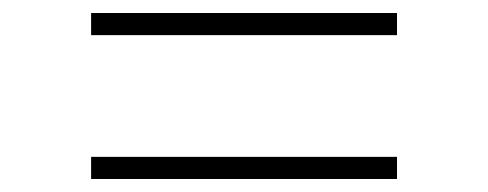

<svg xmlns="http://www.w3.org/2000/svg" viewBox="-20 -470 750 295"><path d="M120 -450H590V-416H120ZM120 -229H590V-195H120Z"/></svg>

Font: Be Vietnam Thin
Style: Regular
Weight: 100
Designer: Gabriel Lam
Foundry: TypeRant
Version: Version 4.000